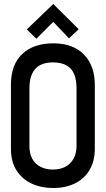

<svg xmlns="http://www.w3.org/2000/svg" viewBox="-20 -935 534 966"><path d="M376 -788 248 -915 115 -787 163 -740 248 -825 327 -742ZM35 -508V-186Q35 -121 63.5 -77Q92 -33 140 -11Q188 11 247 11Q310 11 357.5 -12.5Q405 -36 431 -80.5Q457 -125 457 -186V-507Q457 -605 402 -661Q347 -717 248 -717Q149 -717 92 -663.5Q35 -610 35 -508ZM128 -200V-490Q128 -535 141.5 -564Q155 -593 181 -607Q207 -621 246 -621Q287 -621 313.5 -606.5Q340 -592 352.5 -563.5Q365 -535 365 -490V-200Q365 -163 350 -136.5Q335 -110 309 -96Q283 -82 246 -82Q210 -82 183.5 -96Q157 -110 142.5 -136Q128 -162 128 -200Z"/></svg>

Font: Advent Pro SemiBold
Style: Regular
Weight: 600
Designer: VivaRado, Andreas Kalpakidis
Foundry: VivaRado, Andreas Kalpakidis
Version: Version 3.000